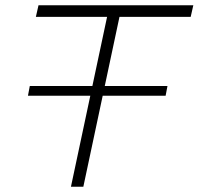

<svg xmlns="http://www.w3.org/2000/svg" viewBox="-20 -708 753 728"><path d="M86 -345 93 -382H615L608 -345ZM249 0 386 -644H116L126 -688H713L703 -644H433L296 0Z"/></svg>

Font: Saira Expanded ExtraLight
Style: Italic
Weight: 250
Width: 7
Italic angle: -12°
Designer: Hector Gatti with collaboration of the Omnibus-Type team
Foundry: Omnibus-Type
Version: Version 1.101